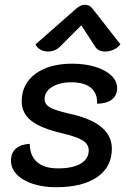

<svg xmlns="http://www.w3.org/2000/svg" viewBox="-20 -776 549 805"><path d="M26 -102Q26 -135 46.5 -153Q67 -171 105 -173Q105 -123 135.5 -96.5Q166 -70 223 -70Q285 -70 318.5 -90Q352 -110 352 -146Q352 -171 327 -187Q302 -203 237 -218Q149 -239 110 -270.5Q71 -302 71 -351Q71 -424 128.5 -466.5Q186 -509 283 -509Q336 -509 379 -496Q422 -483 446.5 -459.5Q471 -436 471 -407Q471 -376 449.5 -359Q428 -342 387 -341Q389 -385 361 -408Q333 -431 279 -431Q230 -431 198.5 -411.5Q167 -392 167 -361Q167 -339 189 -326Q211 -313 268 -300Q449 -262 449 -153Q449 -76 387.5 -33.5Q326 9 214 9Q161 9 118 -5Q75 -19 50.5 -44.5Q26 -70 26 -102ZM181 -560Q164 -560 149.5 -568Q135 -576 129 -590L301 -741Q318 -756 336 -756Q355 -756 367 -741L485 -590Q474 -576 456.5 -568Q439 -560 421 -560Q392 -560 380 -579L321 -670L230 -579Q221 -570 208 -565Q195 -560 181 -560Z"/></svg>

Font: K2D Medium
Style: Italic
Weight: 500
Italic angle: -10°
Designer: Katatrad Aksorn Co.,Ltd.
Foundry: Cadson Demak Co.,Ltd.
Version: Version 1.000; ttfautohint (v1.6)